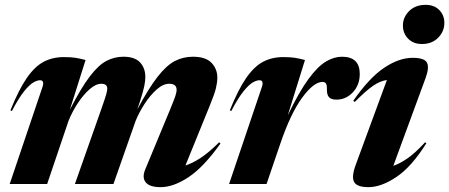

<svg xmlns="http://www.w3.org/2000/svg" viewBox="-20 -759 1853 792"><path d="M889.5 -167Q820 -69.5 757.8 -28.2Q695.5 13 642.5 13Q597 13 581 -7Q565 -27 579.5 -61L679.5 -302Q697 -344.5 702.8 -361.2Q708.5 -378 708.5 -388.5Q708.5 -413.5 678 -413.5Q652.5 -413.5 625.5 -389.2Q598.5 -365 575.8 -329.5Q553 -294 539.5 -260.5L448 0H289L399.5 -313.5Q413.5 -353.5 418 -369.2Q422.5 -385 422.5 -393.5Q422.5 -413.5 397.5 -413.5Q375.5 -413.5 349.5 -390.8Q323.5 -368 300.5 -332.8Q277.5 -297.5 262.5 -260L174.5 0H20L155 -399.5Q159.5 -412 157.5 -420Q155.5 -428 145.5 -428Q133.5 -428 117.5 -418.8Q101.5 -409.5 79.5 -382.5Q57.5 -355.5 29 -301L23 -304Q57 -388.5 89.8 -436.2Q122.5 -484 159.5 -503.8Q196.5 -523.5 243 -523.5Q271.5 -523.5 289.8 -520.8Q308 -518 333 -511.5L268 -306Q314 -396 350 -443.2Q386 -490.5 419 -507.8Q452 -525 489 -525Q536 -525 557.8 -501.5Q579.5 -478 579.5 -441.5Q579.5 -424.5 575 -403Q570.5 -381.5 557.5 -341L546.5 -308Q593.5 -395.5 630.2 -442.5Q667 -489.5 701.2 -507.2Q735.5 -525 775.5 -525Q828.5 -525 852.5 -499.8Q876.5 -474.5 876.5 -439Q876.5 -420 870.8 -395.5Q865 -371 844 -320L745 -76.5Q771.5 -84.5 805.5 -106.2Q839.5 -128 884 -172Z M1060 -399.5Q1064.5 -412 1062.5 -420Q1060.5 -428 1050.5 -428Q1038.5 -428 1022.5 -418.8Q1006.5 -409.5 984.5 -382.5Q962.5 -355.5 934 -301L928 -304Q962 -388.5 994.8 -436.2Q1027.5 -484 1064.5 -503.8Q1101.5 -523.5 1148 -523.5Q1176.5 -523.5 1194.8 -520.8Q1213 -518 1238 -511.5L1167 -283Q1213.5 -380 1252 -432.5Q1290.5 -485 1324.2 -505Q1358 -525 1390.5 -525Q1464 -525 1464 -454Q1464 -408.5 1435.5 -378.2Q1407 -348 1368 -348Q1346.5 -348 1337.5 -357.8Q1328.5 -367.5 1328.5 -387.5Q1329 -407.5 1324.8 -414.2Q1320.5 -421 1310 -421Q1274 -421 1226.2 -355.8Q1178.5 -290.5 1136 -165.5L1079.5 0H925Z M1642 -653.5Q1642 -688 1667.8 -713.5Q1693.5 -739 1735.5 -739Q1771.5 -739 1792.2 -717.5Q1813 -696 1813 -664.5Q1813 -629.5 1787.5 -603.5Q1762 -577.5 1720.5 -577.5Q1684.5 -577.5 1663.2 -599.8Q1642 -622 1642 -653.5ZM1447.5 -79.5 1576 -429Q1549 -425.5 1519.5 -405.5Q1490 -385.5 1443.5 -338.5L1437 -343Q1503.5 -438.5 1564.8 -479.5Q1626 -520.5 1682 -520.5Q1731 -520.5 1741.2 -500.5Q1751.5 -480.5 1735.5 -437L1602.5 -75Q1627.5 -83 1659.8 -105Q1692 -127 1733.5 -172L1739 -168.5Q1677.5 -70.5 1615 -28.8Q1552.5 13 1500 13Q1452.5 13 1440.8 -8.2Q1429 -29.5 1447.5 -79.5Z"/></svg>

Font: Newsreader 72pt
Style: Bold Italic
Weight: 700
Italic angle: -17°
Designer: Hugues Gentile
Foundry: Production Type
Version: Version 1.003; ttfautohint (v1.8.3)